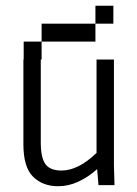

<svg xmlns="http://www.w3.org/2000/svg" viewBox="-20 -645 478 669"><path d="M323.2 0 318.4 -55.7Q288.1 -28.3 253.4 -12.2Q218.8 3.9 182.6 3.9Q128.9 3.9 95.2 -29.3Q61.5 -62.5 61.5 -142.6V-437.5H122.1V-148.4Q122.1 -95.7 138.2 -73.2Q154.3 -50.8 194.3 -50.8Q252.9 -50.8 316.4 -112.3V-437.5H377V-68.4L378.9 0ZM312.5 -625H375V-562.5H312.5ZM312.5 -562.5V-500H125V-562.5ZM62.5 -437.5V-500H125V-437.5Z"/></svg>

Font: Sudo Light
Style: Regular
Weight: 300
Monospace: yes
Designer: Jens Kutilek
Foundry: Jens Kutilek
Version: Version 0.040